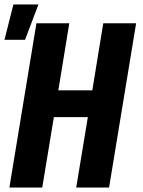

<svg xmlns="http://www.w3.org/2000/svg" viewBox="-21 -839 641 859"><path d="M21 0 142 -735H289L240 -435H392L441 -735H588L467 0H320L372 -315H220L168 0ZM-1 -661 39 -819H151L91 -661Z"/></svg>

Font: Iosevka Aile Heavy
Style: Italic
Weight: 900
Italic angle: -9°
Designer: Belleve Invis
Foundry: Belleve Invis
Version: Version 31.1.0; ttfautohint (v1.8.4)